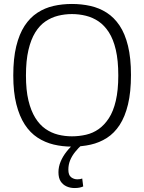

<svg xmlns="http://www.w3.org/2000/svg" viewBox="-20 -730 728 969"><path d="M343 -42Q379 -42 414 -50Q449 -58 478 -78.5Q507 -99 529.5 -133.5Q552 -168 564.5 -221.5Q577 -275 577 -349Q577 -425 564.5 -478.5Q552 -532 529.5 -567Q507 -602 477.5 -622Q448 -642 413.5 -650.5Q379 -659 343 -659Q307 -659 273 -650.5Q239 -642 209.5 -622Q180 -602 158 -566.5Q136 -531 123.5 -477.5Q111 -424 111 -349Q111 -275 123.5 -223Q136 -171 158 -135.5Q180 -100 209.5 -79.5Q239 -59 273 -50.5Q307 -42 343 -42ZM343 10Q295 10 251 -0.5Q207 -11 169.5 -35.5Q132 -60 105 -101.5Q78 -143 62.5 -204Q47 -265 47 -349Q47 -435 62 -496.5Q77 -558 104 -599.5Q131 -641 168.5 -665.5Q206 -690 250 -700Q294 -710 343 -710Q392 -710 436.5 -700Q481 -690 518.5 -666Q556 -642 583.5 -601Q611 -560 626 -498.5Q641 -437 641 -352Q641 -265 626 -203Q611 -141 584 -99.5Q557 -58 519.5 -34Q482 -10 437.5 0Q393 10 343 10ZM356 219Q334 219 315.5 210.5Q297 202 286 185Q275 168 275 139Q275 112 286 85.5Q297 59 316.5 34.5Q336 10 361 -11L395 -1Q375 17 359 37Q343 57 334 79Q325 101 325 126Q325 154 339 164.5Q353 175 370 175Q378 175 384 174Q390 173 395 171L400 211Q391 215 380.5 217Q370 219 356 219Z"/></svg>

Font: Georama ExtraCondensed Thin Light
Style: Regular
Weight: 300
Version: Version 1.001